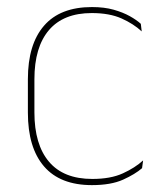

<svg xmlns="http://www.w3.org/2000/svg" viewBox="-20 -515 466 544"><path d="M240.5 9.5Q150.5 9.5 104.8 -43.5Q59 -96.5 59 -196V-290.5Q59 -389.5 104.8 -442.2Q150.5 -495 240.5 -495Q275.5 -495 302 -487.5Q328.5 -480 347.8 -469.2Q367 -458.5 379 -447.5L381.5 -426Q358.5 -447.5 324.2 -462.8Q290 -478 240 -478Q160 -478 118.8 -429.8Q77.5 -381.5 77.5 -290.5V-196.5Q77.5 -105.5 118.8 -56.8Q160 -8 241.5 -8Q293.5 -8 328 -23.8Q362.5 -39.5 385.5 -60.5L382.5 -38.5Q363 -21.5 328.8 -6Q294.5 9.5 240.5 9.5Z"/></svg>

Font: Anek Devanagari Thin
Style: Regular
Weight: 250
Designer: Kailash Malviya (Devanagari) & Yesha Goshar (Latin)
Foundry: Ek Type
Version: Version 1.003